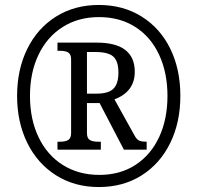

<svg xmlns="http://www.w3.org/2000/svg" viewBox="-20 -745 797 775"><path d="M49 -358Q49 -464 90 -547.5Q131 -631 206 -678Q281 -725 379 -725Q477 -725 552 -678Q627 -631 667.5 -548Q708 -465 708 -358Q708 -251 667 -167.5Q626 -84 551.5 -37Q477 10 379 10Q281 10 206 -37.5Q131 -85 90 -168.5Q49 -252 49 -358ZM656 -358Q656 -452 622 -524.5Q588 -597 525.5 -636.5Q463 -676 380 -676Q296 -676 233 -636Q170 -596 135.5 -524Q101 -452 101 -358Q101 -263 136 -190.5Q171 -118 234.5 -78.5Q298 -39 381 -39Q465 -39 527 -79.5Q589 -120 622.5 -192Q656 -264 656 -358ZM212 -173H223Q244 -173 255.5 -180Q267 -187 267 -208V-505Q267 -526 255.5 -533Q244 -540 223 -540H212V-573H370Q524 -573 524 -455Q524 -375 442 -344L522 -200Q531 -183 540.5 -178Q550 -173 572 -173V-141H480L382 -329H331V-208Q331 -187 342.5 -180Q354 -173 375 -173H387V-141H212ZM369 -367Q418 -367 438 -387Q458 -407 458 -452Q458 -498 437.5 -516.5Q417 -535 366 -535H331V-367Z"/></svg>

Font: Noto Serif Narrow
Style: Italic
Weight: 400
Width: 4
Italic angle: -12°
Designer: Monotype Design Team
Foundry: Monotype Imaging Inc.
Version: Version 1.001